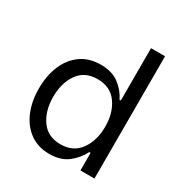

<svg xmlns="http://www.w3.org/2000/svg" viewBox="-175 -881 969 1020"><g transform="rotate(30 309.5 -371.5)"><path d="M49 -267Q49 -346 75 -408Q101 -470 151 -505.5Q201 -541 272 -541Q342 -541 385.5 -507.5Q429 -474 450 -429H458V-750H544V0H458V-108H450Q426 -60 382.5 -26.5Q339 7 270 7Q200 7 150.5 -29Q101 -65 75 -127Q49 -189 49 -267ZM456 -267Q456 -352 415 -409Q374 -466 296 -466Q217 -466 177 -409Q137 -352 137 -267Q137 -181 177.5 -124Q218 -67 296 -67Q374 -67 415 -124.5Q456 -182 456 -267Z"/></g></svg>

Font: Be Vietnam
Style: Regular
Weight: 400
Designer: Gabriel Lam
Foundry: TypeRant
Version: Version 4.000